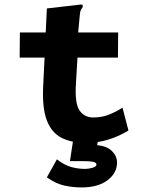

<svg xmlns="http://www.w3.org/2000/svg" viewBox="-20 -613 640 840"><path d="M355 12Q292 12 248.5 -10.5Q205 -33 184.5 -87.5Q164 -142 169 -238L175 -361H66L67 -471H180L185 -576L332 -593H341L342 -583Q338 -577 334 -569.5Q330 -562 329 -546L322 -471H497L496 -361H319L312 -243Q307 -159 328.5 -129Q350 -99 388 -99Q426 -99 458 -112Q490 -125 516 -142L542 -42Q501 -17 455 -2.5Q409 12 355 12ZM337 207Q299 207 262 199Q225 191 185 163L229 84Q261 109 291 117.5Q321 126 352 126Q368 126 385 121Q402 116 402 107Q402 98 387 95Q372 92 351 92H286L300 0H409L405 22Q448 26 470 48Q492 70 492 98Q492 144 450.5 175.5Q409 207 337 207Z"/></svg>

Font: Inconsolata Expanded Black
Style: Regular
Weight: 900
Width: 7
Monospace: yes
Designer: Raph Levien, Cyreal, Brenton Simpson
Foundry: Raph Levien, Cyreal, Google
Version: Version 3.001; ttfautohint (v1.8.2.53-6de2)